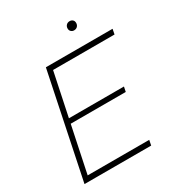

<svg xmlns="http://www.w3.org/2000/svg" viewBox="-208 -1030 1073 1162"><g transform="rotate(-30 328.5 -449.5)"><path d="M40 0 191 -729H657L650 -693H209L224 -710L80 -22L73 -36H513L506 0ZM144 -358 148 -392H542L535 -358ZM451 -837Q439 -837 430.5 -845Q422 -853 422 -866Q422 -880 431 -889.5Q440 -899 455 -899Q467 -899 475.5 -891.5Q484 -884 484 -870Q484 -856 475 -846.5Q466 -837 451 -837Z"/></g></svg>

Font: Mona Sans ExtraLight
Style: Italic
Weight: 200
Italic angle: -11.6951°
Designer: Deni Anggara
Foundry: GitHub
Version: Version 2.000